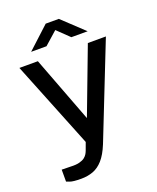

<svg xmlns="http://www.w3.org/2000/svg" viewBox="-156 -786 855 1045"><g transform="rotate(-20 271.0 -264.0)"><path d="M132 165Q84.5 165 66.2 158Q48 151 48 151V82L100.5 83Q130.5 84.5 150 79.5Q169.5 74.5 180.8 65.8Q192 57 197.8 47Q203.5 37 206.5 28.5L222.5 -15L21 -517H128L273 -135L417.5 -517H522L306.5 29Q284.5 83 258.2 112.5Q232 142 200.5 153.5Q169 165 132 165ZM111 -577.5 238 -694.5H314L438.5 -577.5H344L275 -644L200 -577.5Z"/></g></svg>

Font: Public Sans Thin Medium
Style: Regular
Weight: 500
Version: Version 2.001